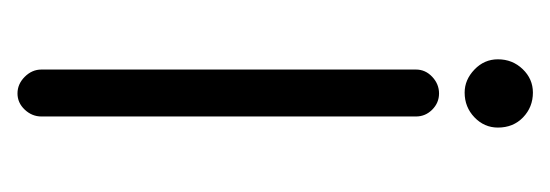

<svg xmlns="http://www.w3.org/2000/svg" viewBox="-230 -414 644 225"><g transform="rotate(-90 92.5 -302.0)"><path d="M96 0Q79 0 67 -11.5Q55 -23 55 -41Q55 -57 67 -68.5Q79 -80 96 -80Q111 -80 123 -68.5Q135 -57 135 -41Q135 -24 123.5 -12Q112 0 96 0ZM68 -576Q68 -587 76 -595.5Q84 -604 95 -604Q106 -604 114.5 -595.5Q123 -587 123 -576V-137Q123 -126 114.5 -118Q106 -110 95 -110Q84 -110 76 -118Q68 -126 68 -137Z"/></g></svg>

Font: RIT Ala
Style: Regular
Weight: 400
Designer: Radhakrishan VN, Aswathy J
Version: 1.0